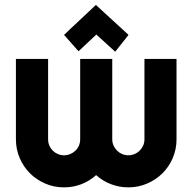

<svg xmlns="http://www.w3.org/2000/svg" viewBox="-20 -766 797 795"><path d="M710.9 -189Q710.9 -147.9 695.3 -111.6Q679.7 -75.2 652.6 -48.3Q625.5 -21.5 589.1 -5.9Q552.7 9.8 511.2 9.8Q474.1 9.8 439.9 -3.2Q405.8 -16.1 377.9 -41Q350.6 -16.1 316.7 -3.2Q282.7 9.8 245.1 9.8Q203.6 9.8 167.5 -5.9Q131.3 -21.5 104.2 -48.3Q77.1 -75.2 61.5 -111.6Q45.9 -147.9 45.9 -189V-522H179.2V-189Q179.2 -175.3 184.3 -163.3Q189.5 -151.4 198.5 -142.3Q207.5 -133.3 219.5 -128.2Q231.4 -123 245.1 -123Q258.8 -123 271 -128.2Q283.2 -133.3 292.5 -142.3Q301.8 -151.4 306.9 -163.3Q312 -175.3 312 -189V-522H444.8V-189Q444.8 -175.3 450.2 -163.3Q455.6 -151.4 464.6 -142.3Q473.6 -133.3 485.6 -128.2Q497.6 -123 511.2 -123Q524.9 -123 537.1 -128.2Q549.3 -133.3 558.3 -142.3Q567.4 -151.4 572.8 -163.3Q578.1 -175.3 578.1 -189V-522H710.9ZM245.1 -621.6 377 -745.6 512.2 -621.6 457 -551.8 378.9 -623 305.2 -553.7Z"/></svg>

Font: Righteous
Style: Regular
Weight: 400
Version: Version 1.000